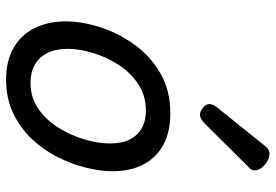

<svg xmlns="http://www.w3.org/2000/svg" viewBox="-157 -727 903 629"><g transform="rotate(90 294.5 -412.5)"><path d="M241 19Q179 19 136 -6Q93 -31 71.5 -75.5Q50 -120 50 -176Q50 -229 69 -288.5Q88 -348 125.5 -400.5Q163 -453 219.5 -486Q276 -519 351 -519Q413 -519 455.5 -495.5Q498 -472 519.5 -429.5Q541 -387 541 -331Q541 -291 529.5 -243.5Q518 -196 494.5 -149.5Q471 -103 435 -65Q399 -27 350.5 -4Q302 19 241 19ZM251 -61Q300 -61 337 -87Q374 -113 399 -153.5Q424 -194 437 -238.5Q450 -283 450 -321Q450 -360 437 -386Q424 -412 400 -425.5Q376 -439 343 -439Q293 -439 255 -413.5Q217 -388 191.5 -348Q166 -308 153 -264Q140 -220 140 -183Q140 -144 153.5 -116.5Q167 -89 192 -75Q217 -61 251 -61ZM355 -616Q346 -616 333.5 -625.5Q321 -635 321 -646Q321 -653 323.5 -659Q326 -665 331 -671L454 -824Q463 -836 470 -840Q477 -844 485 -844Q495 -844 507.5 -837Q520 -830 529 -819Q538 -808 538 -796Q538 -788 534.5 -783Q531 -778 525 -773L384 -631Q369 -616 355 -616Z"/></g></svg>

Font: Playwrite SK
Style: Regular
Weight: 400
Designer: Veronika Burian, José Scaglione
Foundry: TypeTogether
Version: Version 1.002